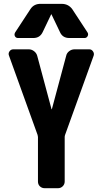

<svg xmlns="http://www.w3.org/2000/svg" viewBox="-20 -990 540 1010"><path d="M304.7 -969.7Q339.8 -969.7 360.4 -941.4L440.4 -819.3Q446.3 -809.6 440.9 -799.8Q435.5 -790 424.8 -790H344.7Q308.6 -790 294.9 -822.3L251 -914.1Q251 -915 250 -915Q249 -915 249 -914.1L205.1 -822.3Q190.4 -790 155.3 -790H75.2Q63.5 -790 58.6 -799.3Q53.7 -808.6 59.6 -819.3L139.6 -941.4Q158.2 -970.7 195.3 -969.7ZM450.2 -730.5Q461.9 -730.5 469.2 -719.7Q476.6 -709 472.7 -697.3L322.3 -280.3Q320.3 -274.4 320.3 -269.5V-35.2Q320.3 -20.5 310.1 -10.3Q299.8 0 285.2 0H214.8Q200.2 0 189.9 -9.8Q179.7 -19.5 179.7 -35.2V-269.5Q179.7 -273.4 177.7 -280.3L27.3 -697.3Q22.5 -709 29.8 -719.7Q37.1 -730.5 49.8 -730.5H131.8Q146.5 -730.5 159.2 -720.7Q171.9 -710.9 175.8 -696.3L251 -416Q251 -415 252 -415Q252.9 -415 252.9 -416L328.1 -696.3Q331.1 -710.9 343.8 -720.7Q356.4 -730.5 372.1 -730.5Z"/></svg>

Font: Rounded-L Mgen+ 1m bold
Style: Bold
Weight: 700
Designer: [Source Han Sans]
Ryoko NISHIZUKA  (kana & ideographs); Paul D. Hunt (Latin, Greek & Cyrillic); Wenlong ZHANG  (bopomofo
Version: Version 1.059.20150602